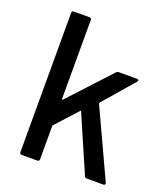

<svg xmlns="http://www.w3.org/2000/svg" viewBox="-130 -791 764 881"><g transform="rotate(20 252.0 -350.0)"><path d="M79 -700H155Q165 -700 165 -690V-305Q165 -303 167 -302Q169 -301 170 -303L356 -504Q360 -509 368 -509H457Q463 -509 464.5 -505.5Q466 -502 462 -497L333 -348Q331 -344 332 -342L485 -12L486 -8Q486 0 477 0H396Q388 0 385 -8L267 -280Q265 -285 262 -281L167 -177Q165 -175 165 -172V-10Q165 0 155 0H79Q69 0 69 -10V-690Q69 -700 79 -700Z"/></g></svg>

Font: BarlowMedium
Style: Regular
Weight: 500
Designer: Jeremy Tribby
Foundry: Tribby Type
Version: Version 1.422